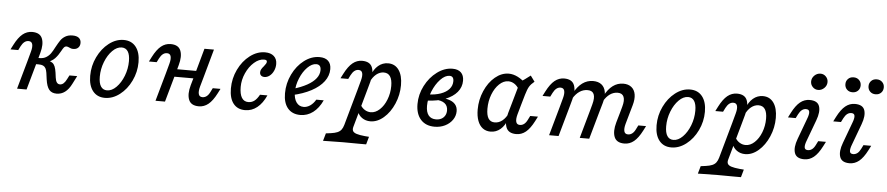

<svg xmlns="http://www.w3.org/2000/svg" viewBox="-45 -927 6536 1414"><g transform="rotate(5 3223.0 -220.0)"><path d="M141.9 -356.5Q125 -356.5 111.3 -345.6Q97.6 -334.7 86.3 -312.9L71.8 -283.9H14.5L32.3 -318.5Q61.3 -375 92.7 -400.4Q124.2 -425.8 162.9 -425.8Q221 -425.8 237.5 -384.3Q254 -342.7 235.5 -276.6L216.1 -206.5H146L166.1 -280.6Q175.8 -316.1 170.2 -336.3Q164.5 -356.5 141.9 -356.5ZM146 -206.5H216.1L158.1 0H87.9ZM299.2 -87.1 292.7 -134.7Q289.5 -155.6 282.7 -168.1Q275.8 -180.6 263.3 -186.3Q250.8 -191.9 231.5 -191.9H193.5L205.6 -238.7H232.3Q262.1 -238.7 282.3 -251.2Q302.4 -263.7 314.9 -281.5Q327.4 -299.2 343.5 -330.6Q360.5 -362.1 373.4 -381Q386.3 -400 408.1 -412.9Q429.8 -425.8 461.3 -425.8Q491.9 -425.8 508.1 -412.9Q524.2 -400 524.2 -375.8Q524.2 -354 510.9 -340.7Q497.6 -327.4 475 -327.4Q466.1 -327.4 458.5 -329.4Q450.8 -331.5 443.5 -335.5Q438.7 -337.9 433.9 -339.5Q429 -341.1 424.2 -341.1Q412.9 -341.1 405.2 -332.3Q397.6 -323.4 387.9 -304.8Q370.2 -271.8 348.4 -248.4Q326.6 -225 282.3 -210.5L300 -225Q317.7 -221.8 329.8 -212.9Q341.9 -204 348.8 -187.1Q355.6 -170.2 359.7 -142.7L364.5 -106.5Q367.7 -82.3 376.2 -70.6Q384.7 -58.9 399.2 -58.9Q413.7 -58.9 425.8 -69.4Q437.9 -79.8 449.2 -102.4L463.7 -130.6H521L491.1 -71.8Q470.2 -29.8 442.7 -9.3Q415.3 11.3 380.6 11.3Q344.4 11.3 325.4 -11.7Q306.5 -34.7 299.2 -87.1Z M616.1 -141.9Q616.1 -215.3 647.6 -280.6Q679 -346 730.6 -385.9Q782.3 -425.8 839.5 -425.8Q897.6 -425.8 929.8 -385.1Q962.1 -344.4 962.1 -271.8Q962.1 -199.2 930.6 -133.9Q899.2 -68.5 847.2 -28.6Q795.2 11.3 737.9 11.3Q680.6 11.3 648.4 -29Q616.1 -69.4 616.1 -141.9ZM891.1 -273.4Q891.1 -321 875.4 -345.2Q859.7 -369.4 829.8 -369.4Q794.4 -369.4 761.3 -336.3Q728.2 -303.2 707.7 -250.4Q687.1 -197.6 687.1 -141.1Q687.1 -93.5 702.8 -69.4Q718.5 -45.2 748.4 -45.2Q783.9 -45.2 816.9 -78.2Q850 -111.3 870.6 -164.1Q891.1 -216.9 891.1 -273.4Z M1165.3 -356.5Q1148.4 -356.5 1134.7 -345.6Q1121 -334.7 1109.7 -312.9L1095.2 -283.9H1037.9L1055.6 -318.5Q1084.7 -375 1116.1 -400.4Q1147.6 -425.8 1186.3 -425.8Q1244.4 -425.8 1260.9 -384.3Q1277.4 -342.7 1258.9 -276.6L1239.5 -206.5H1169.4L1189.5 -280.6Q1199.2 -316.1 1193.5 -336.3Q1187.9 -356.5 1165.3 -356.5ZM1169.4 -206.5H1239.5L1181.5 0H1111.3ZM1218.5 -245.2H1428.2L1412.1 -188.7H1202.4ZM1437.1 -412.9H1507.3L1450 -206.5H1379.8ZM1453.2 -56.5Q1470.2 -56.5 1484.3 -67.3Q1498.4 -78.2 1508.9 -100L1523.4 -129H1580.6L1562.9 -94.4Q1533.9 -37.9 1502.4 -12.5Q1471 12.9 1432.3 12.9Q1374.2 12.9 1357.7 -28.6Q1341.1 -70.2 1359.7 -136.3L1379.8 -206.5H1450L1429 -132.3Q1419.4 -96.8 1425 -76.6Q1430.6 -56.5 1453.2 -56.5Z M1656.5 -138.7Q1656.5 -212.9 1688.3 -279Q1720.2 -345.2 1773 -385.5Q1825.8 -425.8 1884.7 -425.8Q1926.6 -425.8 1950 -404.8Q1973.4 -383.9 1973.4 -346.8Q1973.4 -320.2 1962.5 -296.4Q1951.6 -272.6 1933.5 -258.5Q1915.3 -244.4 1895.2 -244.4Q1879 -244.4 1869.8 -252.8Q1860.5 -261.3 1860.5 -275.8Q1860.5 -287.9 1866.5 -298.8Q1872.6 -309.7 1884.7 -323.4Q1894.4 -335.5 1898.8 -343.1Q1903.2 -350.8 1903.2 -358.1Q1903.2 -365.3 1898 -368.5Q1892.7 -371.8 1881.5 -371.8Q1844.4 -371.8 1808.5 -340.3Q1772.6 -308.9 1750 -258.9Q1727.4 -208.9 1727.4 -156.5Q1727.4 -104 1744 -77Q1760.5 -50 1792.7 -50Q1817.7 -50 1837.1 -64.5Q1856.5 -79 1874.2 -111.3H1929Q1902.4 -51.6 1862.9 -20.2Q1823.4 11.3 1774.2 11.3Q1717.7 11.3 1687.1 -27.8Q1656.5 -66.9 1656.5 -138.7Z M2056.5 -137.9Q2056.5 -212.1 2088.7 -278.6Q2121 -345.2 2174.2 -385.5Q2227.4 -425.8 2287.1 -425.8Q2329 -425.8 2351.2 -404.8Q2373.4 -383.9 2373.4 -344.4Q2373.4 -295.2 2341.5 -252.8Q2309.7 -210.5 2250 -178.6Q2190.3 -146.8 2108.9 -129L2109.7 -175Q2172.6 -193.5 2215.3 -217.3Q2258.1 -241.1 2280.2 -269.8Q2302.4 -298.4 2302.4 -331.5Q2302.4 -351.6 2293.5 -361.7Q2284.7 -371.8 2267.7 -371.8Q2235.5 -371.8 2202.8 -339.1Q2170.2 -306.5 2149.2 -255.2Q2128.2 -204 2128.2 -154Q2128.2 -105.6 2148 -77.8Q2167.7 -50 2201.6 -50Q2226.6 -50 2250 -66.1Q2273.4 -82.3 2290.3 -111.3H2345.2Q2317.7 -51.6 2275.8 -20.2Q2233.9 11.3 2182.3 11.3Q2122.6 11.3 2089.5 -27.8Q2056.5 -66.9 2056.5 -137.9Z M2581.5 -356.5Q2564.5 -356.5 2550.8 -345.6Q2537.1 -334.7 2525.8 -312.9L2511.3 -283.9H2454L2471.8 -318.5Q2500.8 -375 2532.3 -400.4Q2563.7 -425.8 2602.4 -425.8Q2660.5 -425.8 2677 -384.3Q2693.5 -342.7 2675 -276.6L2655.6 -206.5H2585.5L2605.6 -280.6Q2615.3 -316.1 2609.7 -336.3Q2604 -356.5 2581.5 -356.5ZM2404 185.5 2366.1 186.3 2382.3 129.8 2419.4 125Q2448.4 121 2466.5 113.3Q2484.7 105.6 2495.2 91.9Q2505.6 78.2 2512.1 55.6L2585.5 -206.5H2655.6L2579.8 63.7Q2574.2 83.1 2580.6 95.2Q2587.1 107.3 2608.5 114.1Q2629.8 121 2670.2 125L2700.8 127.4L2684.7 184.7Q2660.5 184.7 2635.5 184.7Q2601.6 183.9 2515.3 183.9H2511.3H2512.9Q2465.3 183.9 2404 185.5ZM2902.4 -271.8Q2902.4 -200 2873.8 -133.9Q2845.2 -67.7 2798.4 -27.4Q2751.6 12.9 2700 12.9Q2665.3 12.9 2638.7 -5.6Q2612.1 -24.2 2603.2 -54.8L2620.2 -101.6Q2633.1 -79 2653.6 -66.5Q2674.2 -54 2697.6 -54Q2732.3 -54 2763.3 -82.7Q2794.4 -111.3 2812.9 -158.9Q2831.5 -206.5 2831.5 -259.7Q2831.5 -306.5 2815.7 -330.2Q2800 -354 2768.5 -354Q2738.7 -354 2712.9 -333.1Q2687.1 -312.1 2669.4 -273.4L2671.8 -320.2Q2689.5 -370.2 2721.4 -397.2Q2753.2 -424.2 2794.4 -424.2Q2845.2 -424.2 2873.8 -383.9Q2902.4 -343.5 2902.4 -271.8Z M3035.5 -144.4Q3035.5 -215.3 3069 -280.2Q3102.4 -345.2 3156.9 -385.5Q3211.3 -425.8 3270.2 -425.8Q3311.3 -425.8 3333.1 -404.8Q3354.8 -383.9 3354.8 -344.4Q3354.8 -296.8 3323.8 -259.7Q3292.7 -222.6 3236.3 -200.8Q3179.8 -179 3104 -175.8L3104.8 -221.8Q3158.9 -222.6 3199.6 -237.1Q3240.3 -251.6 3262.1 -276.6Q3283.9 -301.6 3283.9 -334.7Q3283.9 -353.2 3276.2 -362.5Q3268.5 -371.8 3253.2 -371.8Q3220.2 -371.8 3185.9 -335.9Q3151.6 -300 3129 -244.8Q3106.5 -189.5 3106.5 -137.1Q3106.5 -91.1 3125.4 -67.3Q3144.4 -43.5 3180.6 -43.5Q3203.2 -43.5 3220.2 -52.4Q3237.1 -61.3 3246.8 -77.8Q3256.5 -94.4 3256.5 -116.1Q3256.5 -150.8 3232.3 -169Q3208.1 -187.1 3160.5 -187.9L3166.9 -205.6Q3219.4 -207.3 3255.2 -198Q3291.1 -188.7 3309.3 -168.1Q3327.4 -147.6 3327.4 -116.1Q3327.4 -81.5 3306.9 -52Q3286.3 -22.6 3251.6 -5.6Q3216.9 11.3 3175 11.3Q3109.7 11.3 3072.6 -29.8Q3035.5 -71 3035.5 -144.4Z M3480.6 -142.7Q3480.6 -215.3 3509.3 -281Q3537.9 -346.8 3585.5 -386.3Q3633.1 -425.8 3686.3 -425.8Q3719.4 -425.8 3753.6 -408.5Q3787.9 -391.1 3820.2 -358.1L3767.7 -316.9Q3754 -341.9 3733.1 -355.6Q3712.1 -369.4 3687.9 -369.4Q3652.4 -369.4 3621 -339.5Q3589.5 -309.7 3570.6 -260.5Q3551.6 -211.3 3551.6 -154.8Q3551.6 -106.5 3566.9 -82.7Q3582.3 -58.9 3613.7 -58.9Q3644.4 -58.9 3670.2 -79.8Q3696 -100.8 3713.7 -139.5L3711.3 -92.7Q3693.5 -42.7 3661.7 -15.7Q3629.8 11.3 3588.7 11.3Q3554.8 11.3 3530.6 -6.9Q3506.5 -25 3493.5 -59.7Q3480.6 -94.4 3480.6 -142.7ZM3848.4 -425.8 3879.8 -383.1Q3854 -362.1 3842.3 -342.3Q3830.6 -322.6 3818.5 -281.5L3796.8 -206.5H3726.6L3774.2 -374.2Q3789.5 -382.3 3806.9 -394.8Q3824.2 -407.3 3848.4 -425.8ZM3800 -56.5Q3816.9 -56.5 3831 -67.3Q3845.2 -78.2 3855.6 -100L3870.2 -129H3927.4L3909.7 -94.4Q3880.6 -37.9 3849.2 -12.5Q3817.7 12.9 3779 12.9Q3721 12.9 3704.4 -28.6Q3687.9 -70.2 3706.5 -136.3L3726.6 -206.5H3796.8L3775.8 -132.3Q3766.1 -96.8 3771.8 -76.6Q3777.4 -56.5 3800 -56.5Z M4075 -356.5Q4058.1 -356.5 4044.4 -345.6Q4030.6 -334.7 4019.4 -312.9L4004.8 -283.9H3947.6L3965.3 -318.5Q3994.4 -375 4025.8 -400.4Q4057.3 -425.8 4096 -425.8Q4154 -425.8 4170.6 -384.3Q4187.1 -342.7 4168.5 -276.6L4149.2 -206.5H4079L4099.2 -280.6Q4108.9 -316.1 4103.2 -336.3Q4097.6 -356.5 4075 -356.5ZM4079 -206.5H4149.2L4091.1 0H4021ZM4275 -355.6Q4242.7 -355.6 4215.3 -337.1Q4187.9 -318.5 4166.9 -283.1V-321.8Q4195.2 -374.2 4230.6 -400Q4266.1 -425.8 4309.7 -425.8Q4348.4 -425.8 4372.2 -406.9Q4396 -387.9 4402 -352.8Q4408.1 -317.7 4394.4 -271L4375.8 -206.5H4305.6L4318.5 -254Q4332.3 -304 4321.4 -329.8Q4310.5 -355.6 4275 -355.6ZM4305.6 -206.5H4375.8L4317.7 0H4247.6ZM4497.6 -355.6Q4466.9 -355.6 4440.3 -337.1Q4413.7 -318.5 4393.5 -283.1V-321.8Q4421 -374.2 4455.6 -400Q4490.3 -425.8 4533.1 -425.8Q4570.2 -425.8 4593.5 -406.9Q4616.9 -387.9 4622.6 -353.6Q4628.2 -319.4 4615.3 -274.2L4596 -206.5H4525.8L4539.5 -255.6Q4553.2 -304 4542.3 -329.8Q4531.5 -355.6 4497.6 -355.6ZM4599.2 -56.5Q4616.1 -56.5 4630.2 -67.3Q4644.4 -78.2 4654.8 -100L4669.4 -129H4726.6L4708.9 -94.4Q4679.8 -37.9 4648.4 -12.5Q4616.9 12.9 4578.2 12.9Q4520.2 12.9 4503.6 -28.6Q4487.1 -70.2 4505.6 -136.3L4525.8 -206.5H4596L4575 -132.3Q4565.3 -96.8 4571 -76.6Q4576.6 -56.5 4599.2 -56.5Z M4803.2 -141.9Q4803.2 -215.3 4834.7 -280.6Q4866.1 -346 4917.7 -385.9Q4969.4 -425.8 5026.6 -425.8Q5084.7 -425.8 5116.9 -385.1Q5149.2 -344.4 5149.2 -271.8Q5149.2 -199.2 5117.7 -133.9Q5086.3 -68.5 5034.3 -28.6Q4982.3 11.3 4925 11.3Q4867.7 11.3 4835.5 -29Q4803.2 -69.4 4803.2 -141.9ZM5078.2 -273.4Q5078.2 -321 5062.5 -345.2Q5046.8 -369.4 5016.9 -369.4Q4981.5 -369.4 4948.4 -336.3Q4915.3 -303.2 4894.8 -250.4Q4874.2 -197.6 4874.2 -141.1Q4874.2 -93.5 4889.9 -69.4Q4905.6 -45.2 4935.5 -45.2Q4971 -45.2 5004 -78.2Q5037.1 -111.3 5057.7 -164.1Q5078.2 -216.9 5078.2 -273.4Z M5352.4 -356.5Q5335.5 -356.5 5321.8 -345.6Q5308.1 -334.7 5296.8 -312.9L5282.3 -283.9H5225L5242.7 -318.5Q5271.8 -375 5303.2 -400.4Q5334.7 -425.8 5373.4 -425.8Q5431.5 -425.8 5448 -384.3Q5464.5 -342.7 5446 -276.6L5426.6 -206.5H5356.5L5376.6 -280.6Q5386.3 -316.1 5380.6 -336.3Q5375 -356.5 5352.4 -356.5ZM5175 185.5 5137.1 186.3 5153.2 129.8 5190.3 125Q5219.4 121 5237.5 113.3Q5255.6 105.6 5266.1 91.9Q5276.6 78.2 5283.1 55.6L5356.5 -206.5H5426.6L5350.8 63.7Q5345.2 83.1 5351.6 95.2Q5358.1 107.3 5379.4 114.1Q5400.8 121 5441.1 125L5471.8 127.4L5455.6 184.7Q5431.5 184.7 5406.5 184.7Q5372.6 183.9 5286.3 183.9H5282.3H5283.9Q5236.3 183.9 5175 185.5ZM5673.4 -271.8Q5673.4 -200 5644.8 -133.9Q5616.1 -67.7 5569.4 -27.4Q5522.6 12.9 5471 12.9Q5436.3 12.9 5409.7 -5.6Q5383.1 -24.2 5374.2 -54.8L5391.1 -101.6Q5404 -79 5424.6 -66.5Q5445.2 -54 5468.5 -54Q5503.2 -54 5534.3 -82.7Q5565.3 -111.3 5583.9 -158.9Q5602.4 -206.5 5602.4 -259.7Q5602.4 -306.5 5586.7 -330.2Q5571 -354 5539.5 -354Q5509.7 -354 5483.9 -333.1Q5458.1 -312.1 5440.3 -273.4L5442.7 -320.2Q5460.5 -370.2 5492.3 -397.2Q5524.2 -424.2 5565.3 -424.2Q5616.1 -424.2 5644.8 -383.9Q5673.4 -343.5 5673.4 -271.8Z M5889.5 -356.5Q5872.6 -356.5 5858.9 -345.6Q5845.2 -334.7 5833.9 -312.9L5819.4 -283.9H5762.1L5779.8 -318.5Q5808.9 -375 5840.3 -400.4Q5871.8 -425.8 5910.5 -425.8Q5969.4 -425.8 5982.7 -385.5Q5996 -345.2 5971.8 -280.6L5915.3 -128.2Q5901.6 -93.5 5904 -75Q5906.5 -56.5 5929 -56.5Q5946 -56.5 5960.1 -67.3Q5974.2 -78.2 5984.7 -100L5999.2 -129H6056.5L6038.7 -94.4Q6009.7 -37.9 5978.2 -12.5Q5946.8 12.9 5908.1 12.9Q5850 12.9 5836.3 -27.4Q5822.6 -67.7 5846.8 -132.3L5903.2 -284.7Q5916.9 -319.4 5914.5 -337.9Q5912.1 -356.5 5889.5 -356.5ZM5908.9 -562.1Q5908.9 -587.9 5928.2 -606.9Q5947.6 -625.8 5973.4 -625.8Q5996.8 -625.8 6013.3 -608.9Q6029.8 -591.9 6029.8 -568.5Q6029.8 -542.7 6010.5 -523.8Q5991.1 -504.8 5965.3 -504.8Q5941.9 -504.8 5925.4 -521.8Q5908.9 -538.7 5908.9 -562.1Z M6224.2 -356.5Q6207.3 -356.5 6193.5 -345.6Q6179.8 -334.7 6168.5 -312.9L6154 -283.9H6096.8L6114.5 -318.5Q6143.5 -375 6175 -400.4Q6206.5 -425.8 6245.2 -425.8Q6304 -425.8 6317.3 -385.5Q6330.6 -345.2 6306.5 -280.6L6250 -128.2Q6236.3 -93.5 6238.7 -75Q6241.1 -56.5 6263.7 -56.5Q6280.6 -56.5 6294.8 -67.3Q6308.9 -78.2 6319.4 -100L6333.9 -129H6391.1L6373.4 -94.4Q6344.4 -37.9 6312.9 -12.5Q6281.5 12.9 6242.7 12.9Q6184.7 12.9 6171 -27.4Q6157.3 -67.7 6181.5 -132.3L6237.9 -284.7Q6251.6 -319.4 6249.2 -337.9Q6246.8 -356.5 6224.2 -356.5ZM6333.1 -565.3Q6333.1 -588.7 6348.8 -604.4Q6364.5 -620.2 6389.5 -620.2Q6414.5 -620.2 6430.2 -604.4Q6446 -588.7 6446 -565.3Q6446 -541.1 6430.2 -525.4Q6414.5 -509.7 6389.5 -509.7Q6364.5 -509.7 6348.8 -525.4Q6333.1 -541.1 6333.1 -565.3ZM6162.1 -565.3Q6162.1 -588.7 6177.8 -604.4Q6193.5 -620.2 6218.5 -620.2Q6243.5 -620.2 6259.3 -604.4Q6275 -588.7 6275 -565.3Q6275 -541.1 6259.3 -525.4Q6243.5 -509.7 6218.5 -509.7Q6193.5 -509.7 6177.8 -525.4Q6162.1 -541.1 6162.1 -565.3Z"/></g></svg>

Font: Playfair Micro SmCond SmLight
Style: Italic
Weight: 360
Width: 4
Italic angle: -15.6°
Designer: Claus Eggers Sørensen
Foundry: Claus Eggers Sørensen
Version: Version 2.203;Glyphs 3.3 (3326)